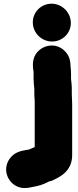

<svg xmlns="http://www.w3.org/2000/svg" viewBox="-20 -759 414 1015"><path d="M352.5 -414C352.5 -447.4 339.7 -474.6 317.1 -494.3C271.5 -534.1 209 -520.5 176.7 -482.9C153.3 -455.7 150.1 -421 157.5 -378.5V-343C157.5 -322.2 160 -305.2 161.5 -288.4V-262C161.5 -250.5 162.2 -238.9 163.5 -226.9V18.2C151.4 23.6 142.7 27.9 132.7 31.5L117.8 34C92.9 38.2 52.7 45.6 28.4 83.9C-4.2 135 17.2 194.3 58.6 220.3C97 244.4 133.9 232.7 154.4 228.9C181 224.5 206.7 217.2 229.5 205.2C235.1 202.5 235.4 202.2 238 200.8C254.6 197.7 266.6 191.3 282.9 182C323.6 161.3 361.5 126.6 361.5 60V-208C361.5 -227.4 359.5 -247.1 359.5 -262V-294C359.5 -307.1 357.9 -318.5 356.3 -333.4L355.5 -344.4V-369C355.5 -394.4 352.5 -403.2 352.5 -414ZM153.5 -641C153.5 -584.8 199.6 -539.5 255.5 -539.5C309.2 -539.5 354.5 -582.3 354.5 -637.5C354.5 -693.2 308.2 -739.5 252.5 -739.5C198.3 -739.5 153.5 -696.2 153.5 -641Z"/></svg>

Font: Smoothie
Style: ExBd
Weight: 800
Foundry: Cannot Into Space Fonts
Version: Version 0.8